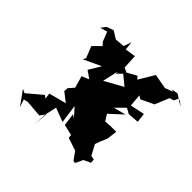

<svg xmlns="http://www.w3.org/2000/svg" viewBox="-221 -1166 1492 1492"><g transform="rotate(45 524.5 -420.5)"><path d="M1049 -825 959 -883 905 -873 926 -867 860 -843 739 -865 662 -737 642 -760 539 -703 632 -627 481 -543 510 -673 511 -652 573 -712 526 -735 520 -853 433 -840 425 -911 403 -847 324 -840 261 -879 204 -859 173 -818 233 -836 264 -757 287 -731 225 -669 263 -574 250 -549 395 -617 335 -518 397 -475 337 -450 365 -352 326 -307 324 -273 399 -215 255 -177 262 -128 239 -146 117 -43 84 -59 169 59 147 -5 184 -13 321 -2 353 -47 343 70 348 -38 370 -137 484 -94 463 -248 526 -177 499 -194 513 -90 603 -69 605 -41 711 -6 758 60 778 63 808 0 865 -26 862 -59 829 -66 783 -151 798 -192 823 -251 833 -335H768L716 -331L683 -383L789 -481L688 -454L760 -526L805 -501L896 -508L887 -585L769 -560L760 -662L787 -646L893 -696L941 -813L977 -824L994 -860L1016 -854Z"/></g></svg>

Font: Hussar Lance
Style: ExBdObl
Weight: 700
Foundry: Cannot Into Space Fonts, PlusOne Fonts
Version: Version 2.270